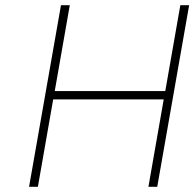

<svg xmlns="http://www.w3.org/2000/svg" viewBox="-20 -720 749 740"><path d="M709 -700 586 0H552L611 -337H185L126 0H92L215 -700H249L191 -369H617L675 -700Z"/></svg>

Font: Be Vietnam Thin
Style: Italic
Weight: 250
Italic angle: -9°
Designer: Gabriel Lam
Foundry: TypeRant
Version: Version 3.000